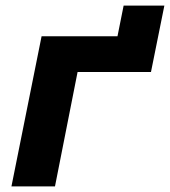

<svg xmlns="http://www.w3.org/2000/svg" viewBox="-20 -668 609 688"><path d="M129 -538H401L423 -648H569L521 -410H258L177 0H21Z"/></svg>

Font: Montserrat Alternates
Style: Bold Italic
Weight: 700
Italic angle: -11.3°
Designer: Julieta Ulanovsky
Foundry: Julieta Ulanovsky
Version: Version 7.200